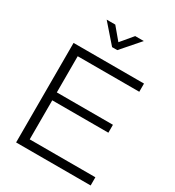

<svg xmlns="http://www.w3.org/2000/svg" viewBox="-224 -1090 1107 1218"><g transform="rotate(30 330.0 -481.0)"><path d="M86 0V-729H602V-669H151V-404H562V-346H151V-60H632V0ZM311 -828 194 -962H257L330 -875L403 -962H466L349 -828Z"/></g></svg>

Font: BDO Grotesk Light
Style: Regular
Weight: 300
Designer: Deni Anggara
Foundry: Lokal Container
Version: Version 2.000